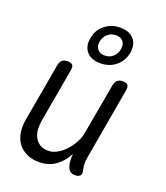

<svg xmlns="http://www.w3.org/2000/svg" viewBox="-151 -933 902 1046"><g transform="rotate(20 300.0 -410.0)"><path d="M408 10Q387 10 376.5 0Q366 -10 361 -30Q357 -46 356.5 -62.5Q356 -79 358 -96Q333 -47 293 -18.5Q253 10 198 10Q158 10 127.5 -4Q97 -18 77.5 -43Q58 -68 51.5 -103Q45 -138 52 -181L112 -520Q116 -541 127.5 -550.5Q139 -560 159 -560Q179 -560 187 -550.5Q195 -541 191 -520L135 -203Q131 -176 133.5 -151Q136 -126 147 -107Q158 -88 177 -76.5Q196 -65 224 -65Q251 -65 277.5 -80.5Q304 -96 325 -119.5Q346 -143 360.5 -171Q375 -199 379 -224L432 -520Q436 -541 447.5 -550.5Q459 -560 479 -560Q499 -560 507 -550.5Q515 -541 511 -520L437 -96Q434 -80 435 -63Q436 -46 440 -30Q445 -10 436.5 0Q428 10 408 10ZM328 -610Q275 -610 248.5 -640.5Q222 -671 231 -720Q239 -769 276.5 -799.5Q314 -830 366 -830Q419 -830 445 -800Q471 -770 463 -720Q454 -671 417 -640.5Q380 -610 328 -610ZM336 -658Q364 -658 383.5 -675Q403 -692 408 -720Q413 -749 399.5 -766Q386 -783 358 -783Q330 -783 310 -765.5Q290 -748 285 -720Q280 -692 294.5 -675Q309 -658 336 -658Z"/></g></svg>

Font: Maple Mono NL Light
Style: Italic
Weight: 300
Italic angle: -10°
Monospace: yes
Designer: subframe7536
Version: Version 7.000